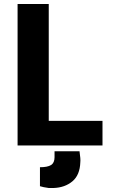

<svg xmlns="http://www.w3.org/2000/svg" viewBox="-20 -720 576 961"><path d="M224 -115H493V8H68V-700H224ZM253 67V37H378Q382 67 382 71Q383 85 382 92Q380 156 342.5 187.5Q305 219 248 221H224Q195 217 180 212V117Q218 117 235.5 106Q253 95 253 67Z"/></svg>

Font: Repo
Style: Bold
Weight: 700
Designer: Stefan Peev
Foundry: Context Ltd
Version: Version 001.000